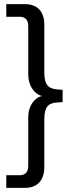

<svg xmlns="http://www.w3.org/2000/svg" viewBox="-20 -725 368 925"><path d="M10.3 180V119.2H74.8Q95.4 119.2 105.7 107.4Q116.1 95.6 116.1 73.1V-159.2Q116.1 -189.7 126.9 -213.3Q137.8 -236.9 156.6 -250.7Q175.3 -264.5 199.8 -264.5V-260.5Q175.3 -260.5 156.6 -274.7Q137.8 -288.8 126.9 -313.2Q116.1 -337.6 116.1 -367.3V-598.3Q116.1 -621.1 105.7 -632.6Q95.4 -644.2 74.8 -644.2H10.3V-705H100.3Q145.1 -705 169.3 -679.3Q193.5 -653.5 193.5 -605V-375Q193.5 -333.9 207.7 -315.2Q221.9 -296.4 257.1 -294.2L281.8 -292.2V-233.3L257.1 -231.4Q221.9 -229.9 207.7 -211.5Q193.5 -193.1 193.5 -150.8V78.8Q193.5 127.5 169.3 153.8Q145.1 180 100.3 180Z"/></svg>

Font: Nunito Sans 12pt ExtraLight SemiCondensed
Style: Regular
Weight: 200
Width: 4
Version: Version 3.101;gftools[0.9.27]